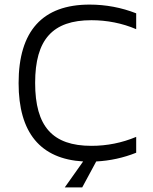

<svg xmlns="http://www.w3.org/2000/svg" viewBox="-20 -697 668 836"><path d="M378 -609C446 -609 512 -596 573 -570V-639C509 -664 441 -677 370 -677C165 -677 61 -562 61 -335C61 -119 156 -5 342 6L262 119H338L399 6C459 3 518 -10 573 -32V-101C511 -75 446 -62 378 -62C209 -62 133 -146 133 -336C133 -525 209 -609 378 -609Z"/></svg>

Font: Maven Pro
Style: Regular
Weight: 400
Designer: Joe Prince
Foundry: Joe Prince
Version: Version 1.003